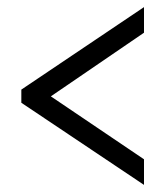

<svg xmlns="http://www.w3.org/2000/svg" viewBox="-20 -628 465 540"><path d="M385 -108 40 -339V-376L385 -608V-536L123 -357L385 -180Z"/></svg>

Font: Noto Serif Khmer ExtraCondensed SemiBold
Style: Regular
Weight: 600
Width: 2
Designer: Danh Hong and the Monotype Design Team
Foundry: Monotype Imaging Inc.
Version: Version 2.004; ttfautohint (v1.8.4.7-5d5b)